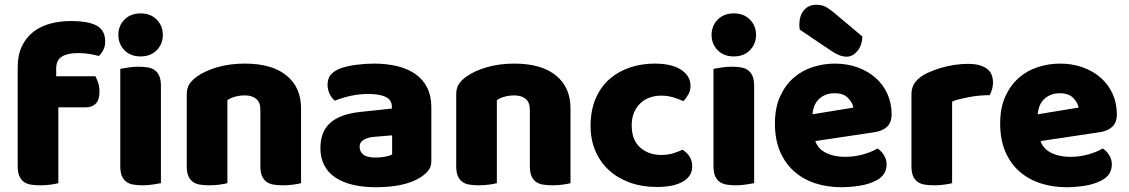

<svg xmlns="http://www.w3.org/2000/svg" viewBox="-20 -767 4721 803"><path d="M54 -486Q54 -537 71.5 -573.5Q89 -610 119 -633.5Q149 -657 189.5 -668Q230 -679 276 -679Q350 -679 385 -659.5Q420 -640 420 -593Q420 -573 411.5 -557Q403 -541 393 -533Q374 -538 353.5 -541.5Q333 -545 306 -545Q263 -545 239 -530.5Q215 -516 215 -480V-448H379Q385 -437 390.5 -420.5Q396 -404 396 -384Q396 -349 380.5 -333.5Q365 -318 339 -318H224V-1Q214 2 192.5 5Q171 8 148 8Q126 8 108.5 5Q91 2 79 -7Q67 -16 60.5 -31.5Q54 -47 54 -72ZM475 -621Q475 -659 500.5 -685Q526 -711 568 -711Q610 -711 635.5 -685Q661 -659 661 -621Q661 -583 635.5 -557Q610 -531 568 -531Q526 -531 500.5 -557Q475 -583 475 -621ZM653 -1Q642 1 620.5 4.5Q599 8 577 8Q555 8 537.5 5Q520 2 508 -7Q496 -16 489.5 -31.5Q483 -47 483 -72V-479Q494 -481 515.5 -484.5Q537 -488 559 -488Q581 -488 598.5 -485Q616 -482 628 -473Q640 -464 646.5 -448.5Q653 -433 653 -408Z M1069 -308Q1069 -339 1051.5 -353.5Q1034 -368 1004 -368Q984 -368 964.5 -363Q945 -358 931 -348V-1Q921 2 899.5 5Q878 8 855 8Q833 8 815.5 5Q798 2 786 -7Q774 -16 767.5 -31.5Q761 -47 761 -72V-372Q761 -399 772.5 -416Q784 -433 804 -447Q838 -471 889.5 -486Q941 -501 1004 -501Q1117 -501 1178 -451.5Q1239 -402 1239 -314V-1Q1229 2 1207.5 5Q1186 8 1163 8Q1141 8 1123.5 5Q1106 2 1094 -7Q1082 -16 1075.5 -31.5Q1069 -47 1069 -72Z M1552 -108Q1569 -108 1589.5 -111.5Q1610 -115 1620 -121V-201L1548 -195Q1520 -193 1502 -183Q1484 -173 1484 -153Q1484 -133 1499.5 -120.5Q1515 -108 1552 -108ZM1544 -501Q1598 -501 1642.5 -490Q1687 -479 1718.5 -456.5Q1750 -434 1767 -399.5Q1784 -365 1784 -318V-94Q1784 -68 1769.5 -51.5Q1755 -35 1735 -23Q1670 16 1552 16Q1499 16 1456.5 6Q1414 -4 1383.5 -24Q1353 -44 1336.5 -75Q1320 -106 1320 -147Q1320 -216 1361 -253Q1402 -290 1488 -299L1619 -313V-320Q1619 -349 1593.5 -361.5Q1568 -374 1520 -374Q1482 -374 1446 -366Q1410 -358 1381 -346Q1368 -355 1359 -373.5Q1350 -392 1350 -412Q1350 -438 1362.5 -453.5Q1375 -469 1401 -480Q1430 -491 1469.5 -496Q1509 -501 1544 -501Z M2196 -308Q2196 -339 2178.5 -353.5Q2161 -368 2131 -368Q2111 -368 2091.5 -363Q2072 -358 2058 -348V-1Q2048 2 2026.5 5Q2005 8 1982 8Q1960 8 1942.5 5Q1925 2 1913 -7Q1901 -16 1894.5 -31.5Q1888 -47 1888 -72V-372Q1888 -399 1899.5 -416Q1911 -433 1931 -447Q1965 -471 2016.5 -486Q2068 -501 2131 -501Q2244 -501 2305 -451.5Q2366 -402 2366 -314V-1Q2356 2 2334.5 5Q2313 8 2290 8Q2268 8 2250.5 5Q2233 2 2221 -7Q2209 -16 2202.5 -31.5Q2196 -47 2196 -72Z M2745 -367Q2720 -367 2697.5 -359Q2675 -351 2658.5 -335.5Q2642 -320 2632 -297Q2622 -274 2622 -243Q2622 -181 2657.5 -150Q2693 -119 2744 -119Q2774 -119 2796 -126Q2818 -133 2835 -141Q2855 -127 2865 -110.5Q2875 -94 2875 -71Q2875 -30 2836 -7.5Q2797 15 2728 15Q2665 15 2614 -3.5Q2563 -22 2526.5 -55.5Q2490 -89 2470 -136Q2450 -183 2450 -240Q2450 -306 2471.5 -355.5Q2493 -405 2530 -437Q2567 -469 2615.5 -485Q2664 -501 2718 -501Q2790 -501 2829 -475Q2868 -449 2868 -408Q2868 -389 2859 -372.5Q2850 -356 2838 -344Q2821 -352 2797 -359.5Q2773 -367 2745 -367Z M2956 -621Q2956 -659 2981.5 -685Q3007 -711 3049 -711Q3091 -711 3116.5 -685Q3142 -659 3142 -621Q3142 -583 3116.5 -557Q3091 -531 3049 -531Q3007 -531 2981.5 -557Q2956 -583 2956 -621ZM3134 -1Q3123 1 3101.5 4.5Q3080 8 3058 8Q3036 8 3018.5 5Q3001 2 2989 -7Q2977 -16 2970.5 -31.5Q2964 -47 2964 -72V-479Q2975 -481 2996.5 -484.5Q3018 -488 3040 -488Q3062 -488 3079.5 -485Q3097 -482 3109 -473Q3121 -464 3127.5 -448.5Q3134 -433 3134 -408Z M3499 16Q3440 16 3389.5 -0.5Q3339 -17 3301.5 -50Q3264 -83 3242.5 -133Q3221 -183 3221 -250Q3221 -316 3242.5 -363.5Q3264 -411 3299 -441.5Q3334 -472 3379 -486.5Q3424 -501 3471 -501Q3524 -501 3567.5 -485Q3611 -469 3642.5 -441Q3674 -413 3691.5 -374Q3709 -335 3709 -289Q3709 -255 3690 -237Q3671 -219 3637 -214L3390 -177Q3401 -144 3435 -127.5Q3469 -111 3513 -111Q3554 -111 3590.5 -121.5Q3627 -132 3650 -146Q3666 -136 3677 -118Q3688 -100 3688 -80Q3688 -35 3646 -13Q3614 4 3574 10Q3534 16 3499 16ZM3471 -377Q3447 -377 3429.5 -369Q3412 -361 3401 -348.5Q3390 -336 3384.5 -320.5Q3379 -305 3378 -289L3549 -317Q3546 -337 3527 -357Q3508 -377 3471 -377ZM3325 -643Q3323 -653 3323 -663Q3323 -701 3342 -724Q3361 -747 3394 -747Q3419 -747 3436 -737Q3453 -727 3474 -709L3587 -614Q3585 -576 3565.5 -553Q3546 -530 3521 -530Q3505 -530 3489 -536.5Q3473 -543 3457 -554Z M3962 -1Q3952 2 3930.5 5Q3909 8 3886 8Q3864 8 3846.5 5Q3829 2 3817 -7Q3805 -16 3798.5 -31.5Q3792 -47 3792 -72V-372Q3792 -395 3800.5 -411.5Q3809 -428 3825 -441Q3841 -454 3864.5 -464.5Q3888 -475 3915 -483Q3942 -491 3971 -495.5Q4000 -500 4029 -500Q4077 -500 4105 -481.5Q4133 -463 4133 -421Q4133 -407 4129 -393.5Q4125 -380 4119 -369Q4098 -369 4076 -367Q4054 -365 4033 -361Q4012 -357 3993.5 -352.5Q3975 -348 3962 -342Z M4441 16Q4382 16 4331.5 -0.5Q4281 -17 4243.5 -50Q4206 -83 4184.5 -133Q4163 -183 4163 -250Q4163 -316 4184.5 -363.5Q4206 -411 4241 -441.5Q4276 -472 4321 -486.5Q4366 -501 4413 -501Q4466 -501 4509.5 -485Q4553 -469 4584.5 -441Q4616 -413 4633.5 -374Q4651 -335 4651 -289Q4651 -255 4632 -237Q4613 -219 4579 -214L4332 -177Q4343 -144 4377 -127.5Q4411 -111 4455 -111Q4496 -111 4532.5 -121.5Q4569 -132 4592 -146Q4608 -136 4619 -118Q4630 -100 4630 -80Q4630 -35 4588 -13Q4556 4 4516 10Q4476 16 4441 16ZM4413 -377Q4389 -377 4371.5 -369Q4354 -361 4343 -348.5Q4332 -336 4326.5 -320.5Q4321 -305 4320 -289L4491 -317Q4488 -337 4469 -357Q4450 -377 4413 -377Z"/></svg>

Font: Baloo Chettan
Style: Regular
Weight: 400
Designer: Maithili Shingre and Ek Type
Foundry: Ek Type
Version: Version 1.443;PS 1.000;hotconv 16.6.51;makeotf.lib2.5.65220;